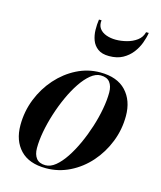

<svg xmlns="http://www.w3.org/2000/svg" viewBox="-107 -776 723 864"><g transform="rotate(15 254.0 -344.0)"><path d="M188.5 10Q109.5 10 68.8 -33Q28 -76 28 -148Q28 -212 51 -270Q74 -328 114 -373Q154 -418 205.5 -444Q257 -470 314 -470Q393.5 -470 434.8 -426Q476 -382 476 -310Q476 -246.5 453.2 -189Q430.5 -131.5 390.8 -86.5Q351 -41.5 299 -15.8Q247 10 188.5 10ZM183 -2.5Q206.5 -2.5 229.5 -21.2Q252.5 -40 274 -72.2Q295.5 -104.5 314 -145Q332.5 -185.5 346.5 -229.2Q360.5 -273 368.2 -315.2Q376 -357.5 376 -392.5Q376 -422.5 362.5 -440Q349 -457.5 319.5 -457.5Q296.5 -457.5 273.2 -438.5Q250 -419.5 228.5 -387.5Q207 -355.5 188.5 -315Q170 -274.5 156 -230.5Q142 -186.5 134.2 -144.5Q126.5 -102.5 126.5 -67.5Q126.5 -37.5 140.2 -20Q154 -2.5 183 -2.5ZM332.5 -551Q299 -551 279.8 -565.2Q260.5 -579.5 252.2 -601.8Q244 -624 243.5 -649.5Q243 -675 246.5 -698H258.5Q255.5 -675 266.2 -660Q277 -645 297.5 -637.5Q318 -630 342.5 -630Q367 -630 393.2 -636.8Q419.5 -643.5 439.8 -658.5Q460 -673.5 466 -698H478.5Q475 -675 465.5 -649.5Q456 -624 438.8 -601.8Q421.5 -579.5 395.5 -565.2Q369.5 -551 332.5 -551Z"/></g></svg>

Font: Bodoni Moda 18pt SemiBold
Style: Italic
Weight: 600
Italic angle: -13°
Designer: Owen Earl
Foundry: indestructible type
Version: Version 2.005